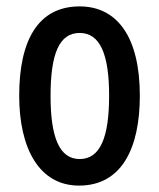

<svg xmlns="http://www.w3.org/2000/svg" viewBox="-20 -570 498 600"><path d="M417 -271C417 -453 347 -550 229 -550C99 -550 40 -444 40 -271C40 -107 102 10 227 10C361 10 417 -108 417 -271ZM138 -270C138 -402 165 -467 229 -467C292 -467 321 -402 321 -271C321 -138 292 -73 229 -73C166 -73 138 -140 138 -270Z"/></svg>

Font: Noto Sans Myanmar UI ExtraCondensed Medium
Style: Regular
Weight: 500
Width: 2
Designer: Monotype Design Team
Foundry: Monotype Imaging Inc.
Version: Version 2.103